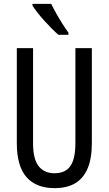

<svg xmlns="http://www.w3.org/2000/svg" viewBox="-20 -963 562 993"><path d="M455 -224Q455 -143 433 -91.5Q411 -40 368.5 -15Q326 10 262 10Q167 10 117 -47Q67 -104 67 -223V-714H151V-222Q151 -140 180 -103.5Q209 -67 262 -67Q298 -67 322 -82.5Q346 -98 358 -132.5Q370 -167 370 -223V-714H455ZM245 -943Q256 -920 271.5 -892.5Q287 -865 303.5 -839Q320 -813 334 -794V-783H282Q267 -796 248 -815Q229 -834 209.5 -855.5Q190 -877 174 -897.5Q158 -918 148 -934V-943Z"/></svg>

Font: Noto Sans Arabic ExtraCondensed
Style: Regular
Weight: 400
Width: 2
Designer: Monotype Design Team, Nadine Chahine, Nizar Qandah and Khaled Hosny
Foundry: Monotype Imaging Inc.
Version: Version 2.012